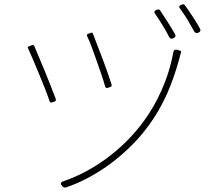

<svg xmlns="http://www.w3.org/2000/svg" viewBox="-20 -846 1020 894"><path d="M430 -563C446 -518 462 -472 469 -445C472 -434 477 -435 488 -439C498 -442 502 -444 499 -454C491 -480 475 -526 458 -571C441 -616 423 -663 413 -688C410 -697 406 -694 397 -691C387 -687 382 -687 386 -677C398 -653 414 -609 430 -563ZM485 -77C551 -125 613 -183 662 -248C743 -354 783 -458 815 -573C817 -581 820 -594 823 -603C824 -606 823 -609 819 -610L808 -613L805 -614C796 -617 789 -613 787 -603C765 -481 713 -364 636 -264C544 -145 413 -49 275 -2C261 3 260 10 270 21C276 27 281 29 289 26C355 4 422 -32 485 -77ZM160 -506C180 -458 200 -408 210 -377C213 -366 218 -368 228 -371C238 -374 243 -377 239 -387C226 -420 208 -468 189 -514C170 -560 151 -605 140 -631C136 -640 131 -637 122 -633C112 -629 106 -629 111 -620C121 -598 141 -553 160 -506ZM761 -743C748 -763 736 -782 726 -797C721 -804 716 -803 709 -800C699 -796 696 -791 702 -782C712 -768 724 -750 736 -730C748 -711 759 -691 768 -673C773 -665 778 -664 787 -668C796 -672 800 -678 795 -687C785 -705 773 -724 761 -743ZM877 -769C865 -788 852 -806 842 -820C837 -827 833 -828 825 -824C814 -819 811 -814 819 -805C829 -791 841 -774 852 -756C863 -737 874 -718 884 -700C889 -692 895 -690 904 -694C913 -698 916 -704 911 -713C901 -731 889 -751 877 -769Z"/></svg>

Font: GenSenRounded2 TW EL
Style: Regular
Weight: 250
Version: Version 2.100;PS 2.1;hotconv 16.6.51;makeotf.lib2.5.65220 DE